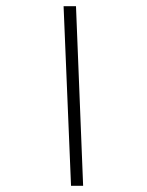

<svg xmlns="http://www.w3.org/2000/svg" viewBox="-20 -599 473 619"><path d="M185 -579H225L248 0H209Z"/></svg>

Font: Noto Sans Syriac Eastern ExtraLight
Style: Regular
Weight: 250
Designer: Patrick Giasson and the Monotype Design Team
Foundry: Monotype Imaging Inc.
Version: Version 3.001